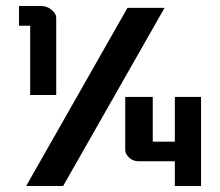

<svg xmlns="http://www.w3.org/2000/svg" viewBox="-20 -617 730 637"><path d="M486.8 -147H560.1V-295.4H647V0H560.1V-82H441.4Q413.1 -82 399.4 -105.5Q395.5 -112.3 395.5 -120.6V-295.4H486.8ZM66.9 0 402.8 -590.8H525.9L189.5 0ZM80.1 -301.8V-531.7H43V-597.2H115.7Q132.8 -596.7 145 -588.9Q166.5 -574.2 166.5 -557.6V-301.8Z"/></svg>

Font: Ebtekar Inline 2
Style: Inline-2
Weight: 500
Designer: Arman Khorramak
Foundry: Arman Khorramak
Version: Version 2.000